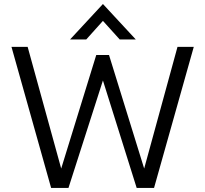

<svg xmlns="http://www.w3.org/2000/svg" viewBox="-20 -919 1003 939"><path d="M36.1 0ZM36.1 0ZM733.4 0H648.4L483.4 -525.4L314.9 0H230L36.1 -689.9H115.2L279.3 -94.7L450.7 -649.9H513.2L685.1 -94.7L848.1 -689.9H927.7ZM644 -726.1H565.4L483.4 -816.9L401.9 -726.1H322.8L483.4 -899.4Z"/></svg>

Font: Acari Sans
Style: Regular
Weight: 400
Designer: Alfredo Marco Pradil and Stefan Peev
Foundry: Hanken Design Co.
Version: Version 1.045;February 4, 2021;FontCreator 13.0.0.2655 64-bi